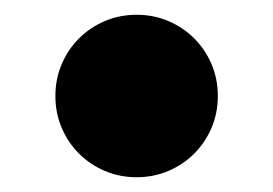

<svg xmlns="http://www.w3.org/2000/svg" viewBox="-20 -430 370 260"><path d="M55 -300Q55 -323 63.5 -343Q72 -363 87 -378Q102 -393 122 -401.5Q142 -410 165 -410Q188 -410 208 -401.5Q228 -393 243 -378Q258 -363 266.5 -343Q275 -323 275 -300Q275 -277 266.5 -257Q258 -237 243 -222Q228 -207 208 -198.5Q188 -190 165 -190Q142 -190 122 -198.5Q102 -207 87 -222Q72 -237 63.5 -257Q55 -277 55 -300Z"/></svg>

Font: Rubik
Style: Regular
Weight: 400
Designer: Hubert & Fischer
Foundry: Hubert & Fischer
Version: Version 1.002; ttfautohint (v1.6)